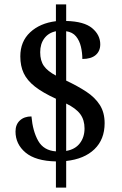

<svg xmlns="http://www.w3.org/2000/svg" viewBox="-20 -780 558 879"><path d="M236 -41Q143 -43 97 -81.5Q51 -120 51 -178Q51 -210 71 -228.5Q91 -247 124 -247Q130 -179 155 -135Q180 -91 236 -87V-328Q175 -356 139.5 -384Q104 -412 88.5 -445Q73 -478 73 -522Q73 -590 118 -632Q163 -674 236 -683V-760H283V-684Q365 -682 402 -651Q439 -620 439 -577Q439 -546 418 -528Q397 -510 357 -510Q357 -538 350.5 -566Q344 -594 328 -613.5Q312 -633 283 -637V-411Q336 -386 375.5 -360Q415 -334 437 -299.5Q459 -265 459 -216Q459 -142 412.5 -97Q366 -52 283 -43V79H236ZM236 -637Q202 -630 183 -604.5Q164 -579 164 -541Q164 -502 181 -478Q198 -454 236 -434ZM283 -89Q324 -96 345.5 -124Q367 -152 367 -192Q367 -231 347.5 -257.5Q328 -284 283 -306Z"/></svg>

Font: Noto Serif Thai SemiCondensed Medium
Style: Regular
Weight: 500
Width: 4
Designer: Monotype Design Team
Foundry: Monotype Imaging Inc.
Version: Version 2.002; ttfautohint (v1.8.4.7-5d5b)